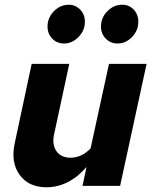

<svg xmlns="http://www.w3.org/2000/svg" viewBox="-20 -786 646 812"><path d="M273 -516 209 -219Q199 -175 218.5 -147Q238 -119 278 -119Q301 -119 322 -128.5Q343 -138 363 -158L441 -516H600L488 0H329L346 -80Q310 -38 267 -16Q224 6 177 6Q101 6 63 -46.5Q25 -99 42 -179L114 -516ZM251 -602Q221 -602 201 -622.5Q181 -643 181 -674Q181 -711 208 -738.5Q235 -766 271 -766Q299 -766 319 -745.5Q339 -725 339 -694Q339 -657 312 -629.5Q285 -602 251 -602ZM477 -602Q448 -602 427.5 -622.5Q407 -643 407 -674Q407 -711 434 -738.5Q461 -766 497 -766Q526 -766 545.5 -745.5Q565 -725 565 -694Q565 -657 538.5 -629.5Q512 -602 477 -602Z"/></svg>

Font: Red Hat Text
Style: Bold Italic
Weight: 700
Italic angle: -12°
Designer: Pentagram / MCKL
Foundry: Pentagram / MCKL
Version: Version 1.003; Red Hat Text Bold Italic